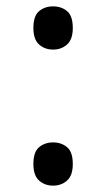

<svg xmlns="http://www.w3.org/2000/svg" viewBox="-20 -570 334 604"><path d="M147 -414Q121 -414 103 -430Q85 -446 85 -482Q85 -520 103 -535Q121 -550 147 -550Q173 -550 191 -535Q209 -520 209 -482Q209 -446 191 -430Q173 -414 147 -414ZM147 14Q121 14 103 -2Q85 -18 85 -54Q85 -92 103 -107Q121 -122 147 -122Q173 -122 191 -107Q209 -92 209 -54Q209 -18 191 -2Q173 14 147 14Z"/></svg>

Font: ukannada15
Style: Book
Weight: 400
Designer: Jelle Bosma - Monotype Design Team
Foundry: Monotype Imaging Inc.
Version: Version 2.003